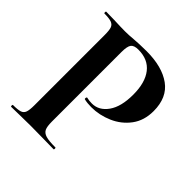

<svg xmlns="http://www.w3.org/2000/svg" viewBox="-169 -760 892 892"><g transform="rotate(45 276.5 -314.0)"><path d="M312 -12Q315 -12 315 -6Q315 0 312 0Q271 0 248 -1L161 -2L88 -1Q68 0 34 0Q31 0 31 -6Q31 -12 34 -12Q66 -12 80.5 -17Q95 -22 100 -36.5Q105 -51 105 -81V-544Q105 -574 100 -588Q95 -602 80 -607.5Q65 -613 34 -613Q31 -613 31 -619Q31 -625 34 -625L87 -624Q133 -622 160 -622Q184 -622 217 -625Q230 -626 250 -627Q270 -628 296 -628Q398 -628 457 -585.5Q516 -543 516 -454Q516 -392 484 -349Q452 -306 401.5 -284Q351 -262 298 -262Q271 -262 251 -267Q249 -267 249 -272Q249 -275 250.5 -278Q252 -281 254 -280Q269 -276 288 -276Q334 -276 364.5 -319Q395 -362 395 -441Q395 -520 361.5 -563Q328 -606 264 -606Q236 -606 226 -593Q216 -580 216 -542V-85Q216 -53 223 -38.5Q230 -24 249.5 -18Q269 -12 312 -12Z"/></g></svg>

Font: Cormorant SC
Style: Bold
Weight: 700
Designer: Christian Thalmann (Catharsis Fonts)
Foundry: Catharsis Fonts
Version: Version 4.000